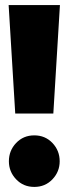

<svg xmlns="http://www.w3.org/2000/svg" viewBox="-20 -716 270 756"><path d="M216 -696 190 -269H40L14 -696ZM215 -81Q215 -40 186.5 -10Q158 20 115 20Q72 20 43.5 -10Q15 -40 15 -81Q15 -123 43.5 -153Q72 -183 115 -183Q158 -183 186.5 -153Q215 -123 215 -81Z"/></svg>

Font: Fira Sans Condensed Black
Style: Regular
Weight: 900
Width: 3
Designer: Carrois Corporate & Edenspiekermann AG
Foundry: Carrois Corporate GbR & Edenspiekermann AG
Version: Version 4.203